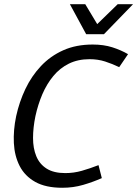

<svg xmlns="http://www.w3.org/2000/svg" viewBox="-20 -887 656 917"><path d="M407.7 -604.3Q352.2 -604.3 309.1 -583.1Q266 -561.8 234.6 -523.8Q203.2 -485.8 182.2 -436.8Q161.3 -387.8 149.2 -332.3H57.2Q72 -400.3 101.2 -461.8Q130.3 -523.3 175.4 -571.3Q220.5 -619.3 281.9 -646.8Q343.3 -674.3 422.8 -674.3Q475.2 -674.3 516.8 -661Q558.3 -647.7 591.5 -628.3L549.3 -566.3Q516.3 -582.2 482.2 -593.2Q448 -604.3 407.7 -604.3ZM292 -60.3Q332.3 -60.3 371.2 -71.4Q410.2 -82.5 450.5 -98.3L466.3 -36.3Q424.5 -17.8 377.2 -4Q330 9.8 277.7 9.8Q198.2 9.8 148.3 -18.2Q98.5 -46.2 73.9 -94.2Q49.3 -142.2 46.2 -203.8Q43.2 -265.3 57.2 -332.3H149.2Q137.8 -277 137.8 -228Q137.7 -179 153.3 -141Q169 -103 202.8 -81.7Q236.5 -60.3 292 -60.3ZM394.8 -723.7 542.2 -867H615.5L476.5 -723.7ZM473.2 -723.7H391.5L313.8 -867H387.2Z"/></svg>

Font: Epunda Sans Light
Style: Italic
Weight: 300
Italic angle: -12.0243°
Designer: Simon Atzbach
Foundry: typofactur
Version: Version 2.204